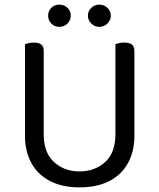

<svg xmlns="http://www.w3.org/2000/svg" viewBox="-20 -797 689 830"><path d="M324 13Q249 13 196 -14.5Q143 -42 115.5 -92.5Q88 -143 88 -210V-292H169V-217Q169 -137 213.5 -96.5Q258 -56 324 -56Q390 -56 434.5 -96.5Q479 -137 479 -217V-292H561V-210Q561 -143 533.5 -92.5Q506 -42 453 -14.5Q400 13 324 13ZM169 -251H88V-606Q93 -608 103.5 -610.5Q114 -613 126 -613Q148 -613 158.5 -604.5Q169 -596 169 -576ZM561 -251H479V-606Q484 -608 494.5 -610.5Q505 -613 517 -613Q539 -613 550 -604.5Q561 -596 561 -576ZM286 -729Q286 -710 272 -695.5Q258 -681 236 -681Q215 -681 201.5 -695.5Q188 -710 188 -729Q188 -749 201.5 -763Q215 -777 236 -777Q258 -777 272 -763Q286 -749 286 -729ZM459 -729Q459 -710 444.5 -695.5Q430 -681 409 -681Q389 -681 374.5 -695.5Q360 -710 360 -729Q360 -749 374.5 -763Q389 -777 409 -777Q430 -777 444.5 -763Q459 -749 459 -729Z"/></svg>

Font: Baloo Bhaina 2
Style: Regular
Weight: 400
Designer: Yesha Goshar, Manish Minz, Shuchita Grover and Ek Type
Foundry: Ek Type
Version: Version 1.700